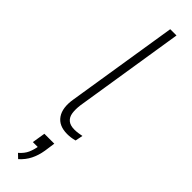

<svg xmlns="http://www.w3.org/2000/svg" viewBox="-331 -687 931 931"><g transform="rotate(45 134.5 -221.5)"><path d="M166 8Q109 8 83.5 -29Q58 -66 69 -132L160 -705H203L113 -136Q109 -105 112.5 -81.5Q116 -58 131.5 -45Q147 -32 176 -32Q189 -32 202 -34Q215 -36 225 -38L217 1Q202 5 190 6.5Q178 8 166 8ZM84 262 62 241Q86 220 96 197.5Q106 175 111 145L118 153H76L87 85H155L147 141Q141 178 126 208Q111 238 84 262Z"/></g></svg>

Font: Nunito Sans 10pt SemiCondensed ExtraLight
Style: Italic
Weight: 250
Width: 4
Italic angle: -9°
Designer: Vernon Adams
Foundry: Vernon Adams
Version: Version 3.101;gftools[0.9.27]